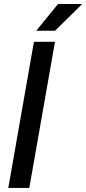

<svg xmlns="http://www.w3.org/2000/svg" viewBox="-20 -930 424 950"><path d="M159.2 -777.8 267.1 -910.2H383.8V-907.2L252 -777.8ZM21 0 147.9 -723.1H252L125 0Z"/></svg>

Font: Archivo Medium
Style: Italic
Weight: 500
Italic angle: -10°
Designer: Hector Gatti
Foundry: Omnibus-Type
Version: Version 2.001